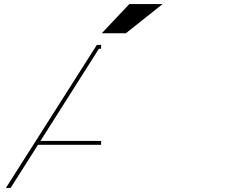

<svg xmlns="http://www.w3.org/2000/svg" viewBox="-20 -920 1116 940"><path d="M475 -230H178L464 -681H475V-700H454L9 0H32L166 -211H475ZM596 -757 776 -900H613L478 -757Z"/></svg>

Font: Montserrat-Alt1
Style: Bold
Weight: 700
Designer: Differentunic
Foundry: Differentunic
Version: Version 7.222